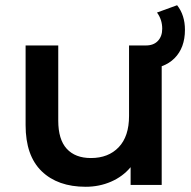

<svg xmlns="http://www.w3.org/2000/svg" viewBox="-20 -708 732 735"><path d="M599 -534V0H480V-68Q450 -32 405 -12.5Q360 7 308 7Q201 7 139.5 -52.5Q78 -112 78 -229V-534H203V-246Q203 -174 235.5 -138.5Q268 -103 328 -103Q395 -103 434.5 -144.5Q474 -186 474 -264V-534ZM518 -534H539Q568 -534 584.5 -551.5Q601 -569 601 -598Q601 -633 581 -660L658 -688Q688 -650 688 -594Q688 -525 648 -485Q608 -445 538 -445H518Z"/></svg>

Font: Montserrat Alternates SemiBold
Style: Regular
Weight: 600
Designer: Julieta Ulanovsky
Foundry: Julieta Ulanovsky
Version: Version 7.200